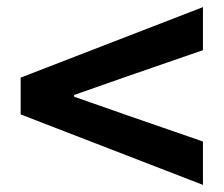

<svg xmlns="http://www.w3.org/2000/svg" viewBox="-20 -646 629 540"><path d="M550.8 -126 38.1 -324.2V-427.7L550.8 -626V-504.9Q309.6 -421.9 188.5 -378.9V-374Q312.5 -330.1 550.8 -248Z"/></svg>

Font: Bpmf Zihi Sans Bold
Style: Bold
Weight: 700
Foundry: But Ko
Version: Version 1.320